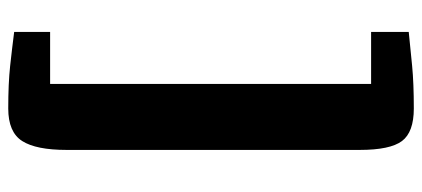

<svg xmlns="http://www.w3.org/2000/svg" viewBox="-292 -602 999 454"><g transform="rotate(90 207.0 -374.5)"><path d="M334 -33V-726Q334 -798 313 -826Q292 -854 236 -854Q176.5 -854 135.2 -850Q94 -846 55 -842V-753H178V6H55V91Q94 96 135.2 100.5Q176.5 105 236 105Q292 105 313 72Q334 39 334 -33Z"/></g></svg>

Font: Merriweather Sans Black
Style: Regular
Weight: 900
Designer: Eben Sorkin
Foundry: Eben Sorkin
Version: Version 1.008; ttfautohint (v1.7.19-72a1) -l 8 -r 50 -G 200 